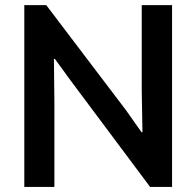

<svg xmlns="http://www.w3.org/2000/svg" viewBox="-20 -740 777 760"><path d="M76.2 -719.7H163.1L479.5 -302.7L540 -216.8H543.9L541 -385.7V-719.7H661.1V0H574.2L259.8 -420.9L197.3 -506.8H193.4L195.3 -336.9V0H76.2Z"/></svg>

Font: Reddit Sans Strawberry SemiBold
Style: Regular
Weight: 600
Designer: Stephen Hutchings
Foundry: Reddit
Version: Version 1.013